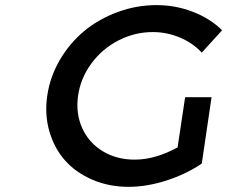

<svg xmlns="http://www.w3.org/2000/svg" viewBox="-20 -723 885 748"><path d="M589.8 -703.1Q664.1 -703.1 731.9 -676.8Q799.8 -650.4 845.2 -605L766.1 -518.1Q731 -555.7 680.4 -576.9Q629.9 -598.1 575.2 -598.1Q504.9 -598.1 441.4 -565.4Q377.9 -532.7 335.9 -475.6Q293.9 -418.5 284.2 -350.1Q274.4 -281.2 300.3 -223.9Q326.2 -166.5 380.4 -133.8Q434.6 -101.1 504.9 -101.1Q585 -101.1 671.9 -148.9L701.2 -344.2H804.2L766.1 -85.9Q706.1 -44.9 629.2 -20Q552.2 4.9 481 4.9Q404.8 4.9 340.3 -22.7Q275.9 -50.3 233.9 -97.4Q191.9 -144.5 172.6 -210.4Q153.3 -276.4 164.1 -350.1Q174.8 -423.8 213.1 -489.5Q251.5 -555.2 308.1 -602.1Q364.7 -648.9 438.2 -676Q511.7 -703.1 589.8 -703.1Z"/></svg>

Font: Trueno
Style: Italic
Weight: 400
Designer: Julieta Ulanovsky
Foundry: Julieta Ulanovsky
Version: Version 3.001b | FøM Fix